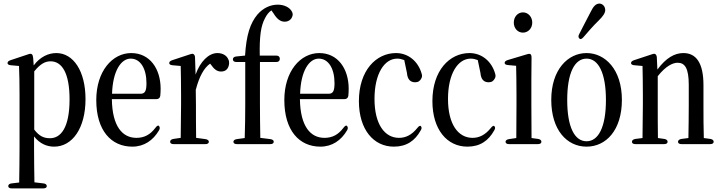

<svg xmlns="http://www.w3.org/2000/svg" viewBox="-20 -817 4021 1071"><path d="M26 221C26 229 33 234 46 234H221C234 234 241 229 241 221C241 213 234 207 222 206L172 200C171 139 170 66 170 10V-56C203 -14 243 1 282 1C383 1 457 -101 457 -264C457 -421 389 -521 294 -521C249 -521 203 -499 168 -452L165 -494C164 -505 162 -510 158 -514C154 -518 148 -518 137 -514L38 -481C27 -477 22 -472 22 -465C22 -458 29 -454 41 -453L86 -449C88 -402 89 -354 89 -289V10C89 66 88 140 87 201L45 206C33 207 26 213 26 221ZM171 -94V-419C206 -462 233 -475 262 -475C326 -475 368 -409 368 -263C368 -104 319 -46 259 -46C226 -46 200 -56 171 -94Z M718 1C784 1 834 -34 867 -90C873 -100 872 -108 867 -114C862 -120 855 -115 846 -103C818 -66 785 -48 741 -48C663 -48 606 -112 604 -264H852C864 -264 872 -270 874 -282C875 -294 876 -306 876 -322C876 -433 816 -521 712 -521C607 -521 517 -420 517 -259C517 -88 601 1 718 1ZM605 -294C609 -421 655 -490 709 -490C763 -490 797 -435 797 -353C797 -310 789 -294 764 -294Z M929 -26C929 -18 936 -13 949 -13H1125C1138 -13 1145 -18 1145 -26C1145 -34 1138 -39 1126 -41L1074 -48C1073 -102 1073 -180 1073 -231L1072 -316C1092 -392 1118 -438 1152 -462L1157 -456C1173 -433 1189 -418 1213 -418C1241 -418 1255 -435 1258 -462C1258 -471 1258 -477 1254 -485C1245 -508 1221 -521 1193 -521C1144 -521 1097 -474 1071 -401L1068 -494C1068 -505 1065 -510 1061 -514C1057 -518 1051 -518 1040 -514L940 -481C929 -477 924 -472 924 -465C924 -458 931 -454 943 -453L988 -449C989 -402 990 -356 990 -291V-231C990 -180 989 -101 988 -48L947 -42C935 -40 929 -34 929 -26Z M1282 -26C1282 -18 1289 -13 1302 -13H1487C1500 -13 1507 -18 1507 -26C1507 -34 1501 -39 1488 -41L1432 -48C1431 -108 1430 -170 1430 -231V-471H1521C1534 -471 1541 -478 1541 -489C1541 -500 1534 -507 1521 -507H1429C1427 -615 1435 -672 1458 -715C1468 -735 1480 -750 1494 -759L1506 -742C1525 -711 1544 -696 1568 -696C1590 -696 1606 -709 1611 -727C1614 -736 1613 -742 1609 -751C1596 -777 1564 -791 1529 -791C1489 -791 1448 -773 1416 -736C1376 -688 1354 -623 1347 -507L1298 -502C1286 -501 1279 -495 1279 -486C1279 -477 1286 -471 1299 -471H1348V-231C1348 -169 1347 -107 1345 -47L1301 -41C1289 -39 1282 -34 1282 -26Z M1767 1C1833 1 1883 -34 1916 -90C1922 -100 1921 -108 1916 -114C1911 -120 1904 -115 1895 -103C1867 -66 1834 -48 1790 -48C1712 -48 1655 -112 1653 -264H1901C1913 -264 1921 -270 1923 -282C1924 -294 1925 -306 1925 -322C1925 -433 1865 -521 1761 -521C1656 -521 1566 -420 1566 -259C1566 -88 1650 1 1767 1ZM1654 -294C1658 -421 1704 -490 1758 -490C1812 -490 1846 -435 1846 -353C1846 -310 1838 -294 1813 -294Z M2177 1C2248 1 2295 -32 2327 -90C2333 -100 2333 -106 2328 -113C2324 -118 2316 -114 2307 -102C2277 -65 2244 -48 2206 -48C2125 -48 2069 -125 2069 -265C2069 -406 2124 -490 2196 -490C2209 -490 2221 -487 2235 -482L2250 -410C2253 -373 2270 -358 2296 -358C2313 -358 2324 -366 2331 -381C2335 -389 2335 -396 2332 -406C2313 -474 2258 -521 2189 -521C2078 -521 1982 -424 1982 -253C1982 -94 2064 1 2177 1Z M2587 1C2658 1 2705 -32 2737 -90C2743 -100 2743 -106 2738 -113C2734 -118 2726 -114 2717 -102C2687 -65 2654 -48 2616 -48C2535 -48 2479 -125 2479 -265C2479 -406 2534 -490 2606 -490C2619 -490 2631 -487 2645 -482L2660 -410C2663 -373 2680 -358 2706 -358C2723 -358 2734 -366 2741 -381C2745 -389 2745 -396 2742 -406C2723 -474 2668 -521 2599 -521C2488 -521 2392 -424 2392 -253C2392 -94 2474 1 2587 1Z M2800 -26C2800 -18 2807 -13 2820 -13H2980C2993 -13 3000 -18 3000 -26C3000 -34 2994 -40 2982 -42L2945 -47L2944 -231V-376L2945 -495C2945 -506 2943 -511 2940 -514C2936 -518 2929 -517 2919 -514L2812 -482C2800 -478 2795 -473 2795 -466C2795 -459 2802 -455 2814 -454L2859 -450C2860 -404 2861 -355 2861 -290V-231L2860 -47L2819 -41C2807 -39 2800 -34 2800 -26ZM2846 -691C2846 -659 2868 -635 2897 -635C2926 -635 2949 -659 2949 -691C2949 -723 2926 -748 2897 -748C2868 -748 2846 -723 2846 -691Z M3252 1C3360 1 3449 -90 3449 -260C3449 -430 3355 -521 3252 -521C3148 -521 3055 -429 3055 -260C3055 -91 3143 1 3252 1ZM3144 -259C3144 -410 3185 -490 3252 -490C3318 -490 3360 -410 3360 -259C3360 -108 3318 -29 3252 -29C3185 -29 3144 -108 3144 -259ZM3212 -602C3217 -596 3225 -599 3234 -609C3261 -640 3286 -670 3318 -701C3345 -727 3356 -745 3356 -761C3356 -782 3340 -797 3324 -797C3304 -797 3290 -782 3275 -751C3259 -721 3247 -697 3234 -672C3226 -656 3218 -640 3210 -625C3205 -615 3206 -608 3212 -602Z M3505 -26C3505 -18 3512 -13 3525 -13H3684C3697 -13 3704 -18 3704 -26C3704 -34 3698 -40 3686 -42L3650 -47C3649 -100 3649 -179 3649 -231V-392C3694 -449 3733 -467 3760 -467C3800 -467 3822 -437 3822 -344V-231C3822 -177 3821 -100 3820 -47L3781 -42C3769 -40 3762 -34 3762 -26C3762 -18 3769 -13 3782 -13H3941C3954 -13 3961 -18 3961 -26C3961 -34 3955 -40 3943 -42L3906 -47C3904 -99 3904 -177 3904 -231V-342C3904 -468 3862 -521 3792 -521C3743 -521 3695 -494 3647 -429L3644 -494C3644 -504 3641 -510 3637 -514C3633 -518 3627 -518 3616 -514L3516 -481C3505 -477 3500 -472 3500 -465C3500 -458 3507 -454 3519 -453L3564 -449C3565 -402 3566 -356 3566 -291V-231C3566 -180 3565 -100 3564 -47L3524 -42C3512 -40 3505 -34 3505 -26Z"/></svg>

Font: 寒蝉锦书宋 CompactLight
Style: Bold
Weight: 400
Width: 4
Designer: 寒蝉锦书宋{Warren} 思源宋体{Ryoko NISHIZUKA 西塚涼子 (kana & ideographs); Frank Grießhammer (Latin, Greek & Cyrillic); Wenlong ZHANG 
Foundry: Adobe & ChillType
Version: Version 2.000;Glyphs 3.1.1 (3135)